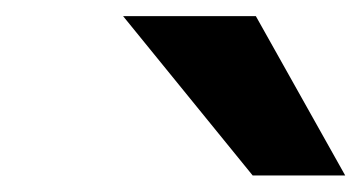

<svg xmlns="http://www.w3.org/2000/svg" viewBox="-20 -793 439 233"><path d="M290.5 -773.4 398.9 -580.1H286.6L129.4 -773.4Z"/></svg>

Font: Lesson One
Style: Bold Italic
Weight: 700
Italic angle: -14°
Designer: But Ko, Victor Gaultney, Annie Olsen, Julie Remington, Don Collingsworth, Eric Hays, Becca Hirsbrunner
Version: Version 1.100